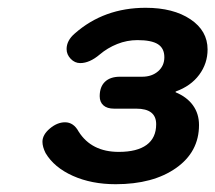

<svg xmlns="http://www.w3.org/2000/svg" viewBox="-20 -867 553 493"><path d="M97 -474Q89 -490 89 -503Q89 -521 108 -537Q127 -553 147 -553Q169 -553 182 -529Q215 -477 285 -477Q332 -477 356.5 -495Q381 -513 381 -548Q381 -588 330 -588H273Q255 -588 245.5 -596.5Q236 -605 236 -620Q236 -644 249.5 -657Q263 -670 288 -670H345Q370 -670 386 -684Q402 -698 402 -720Q402 -743 385.5 -753.5Q369 -764 333 -764Q306 -764 281 -754Q256 -744 236 -727Q210 -705 186 -705Q172 -705 161.5 -716Q151 -727 151 -741Q151 -763 172 -781Q247 -847 354 -847Q425 -847 469 -817.5Q513 -788 513 -740Q513 -704 491.5 -675Q470 -646 431 -632V-630Q460 -618 475.5 -596.5Q491 -575 491 -546Q491 -477 432 -435.5Q373 -394 277 -394Q215 -394 167 -415.5Q119 -437 97 -474Z"/></svg>

Font: Kodchasan SemiBold
Style: Italic
Weight: 600
Italic angle: -10°
Version: Version 1.000; ttfautohint (v1.6)